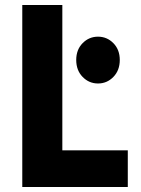

<svg xmlns="http://www.w3.org/2000/svg" viewBox="-20 -747 562 767"><path d="M69 0V-727H229V-146.5H490.5V0ZM371.5 -413.5Q335.5 -413.5 310 -439.8Q284.5 -466 284.5 -507.5Q284.5 -548.5 310 -574.5Q335.5 -600.5 371.5 -600.5Q407.5 -600.5 433 -574.5Q458.5 -548.5 458.5 -507.5Q458.5 -466 433 -439.8Q407.5 -413.5 371.5 -413.5Z"/></svg>

Font: Spline Sans
Style: Bold
Weight: 700
Designer: Eben Sorkin, Mirko Velimirovic
Foundry: Sorkin Type
Version: Version 1.000; ttfautohint (v1.8.3)